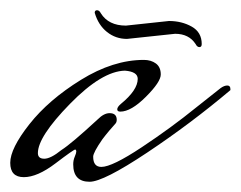

<svg xmlns="http://www.w3.org/2000/svg" viewBox="-20 -338 470 375"><path d="M215 -120Q209 -120 209 -124.5Q209 -129 216 -135Q249 -162 249 -184Q249 -198 224 -200Q179 -199 116.5 -135Q54 -71 54 -39Q54 -28 66.5 -28Q79 -28 100 -45Q119 -57 171 -105Q183 -117 194 -117Q208 -117 208 -104Q208 -99 205 -96Q202 -93 194 -83.5Q186 -74 180 -66Q162 -40 162 -32Q162 -12 178 -12Q199 -12 257 -50.5Q315 -89 363 -128L411 -166Q418 -171 424 -171Q430 -171 430 -164V-162Q353 -97 267.5 -40Q182 17 155 17Q123 17 123 -17Q123 -25 126 -32Q129 -39 129 -42Q129 -45 127 -46Q124 -46 88.5 -19Q53 8 26.5 8Q0 8 0 -20Q0 -48 37.5 -95.5Q75 -143 138 -182Q201 -221 261 -221Q275 -221 284.5 -214Q294 -207 294 -192.5Q294 -178 265 -149Q236 -120 215 -120ZM322 -272 228 -262Q206 -262 189 -275.5Q172 -289 165 -313Q165 -318 169.5 -318Q174 -318 177 -312Q192 -288 226 -288L310 -297Q335 -297 354.5 -286Q374 -275 374 -252Q374 -246 369.5 -246Q365 -246 362 -252Q349 -272 322 -272Z"/></svg>

Font: Mrs Saint Delafield
Style: Regular
Weight: 400
Designer: Alejandro Paul
Foundry: Alejandro Paul
Version: Version 1.000